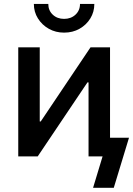

<svg xmlns="http://www.w3.org/2000/svg" viewBox="-20 -778 662 955"><path d="M527.3 0H420.4V-368.2H415L167.5 0H70.8V-542.5H177.7V-173.8H182.6L430.2 -542.5H527.3ZM298.8 -615.7Q256.8 -615.7 222.9 -634.8Q189 -653.8 168.7 -686.3Q148.4 -718.8 148.4 -758.3H220.2Q220.2 -726.1 242.4 -705.1Q264.6 -684.1 298.8 -684.1Q333 -684.1 355.5 -705.1Q377.9 -726.1 377.9 -758.3H449.2Q449.2 -718.8 429.4 -686.5Q409.7 -654.3 375.7 -635Q341.8 -615.7 298.8 -615.7ZM442.9 156.2 490.2 0H455.6V-92.8H621.6L545.9 156.2Z"/></svg>

Font: Inter 16pt Medium
Style: Regular
Weight: 500
Version: Version 4.001;git-66647c0bb